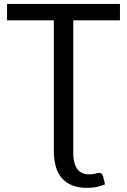

<svg xmlns="http://www.w3.org/2000/svg" viewBox="-20 -736 630 954"><path d="M344 25.5Q344 74.5 363.2 102.5Q382.5 130.5 424.5 130.5Q442 130.5 453.8 126.8Q465.5 123 472 123Q477.5 123 483.5 126.2Q489.5 129.5 492.5 141L502 180Q480 189 459.5 193.2Q439 197.5 414 197.5Q369 197.5 337.5 184.5Q306 171.5 286 147.5Q266 123.5 256.8 90Q247.5 56.5 247.5 15.5V-635H15V-716.5H576V-635H344Z"/></svg>

Font: Lato
Style: Regular
Weight: 400
Designer: Lukasz Dziedzic with Adam Twardoch and Botio Nikoltchev
Foundry: tyPoland Lukasz Dziedzic
Version: Version 2.015; 2015-08-06; http://www.latofonts.com/